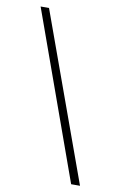

<svg xmlns="http://www.w3.org/2000/svg" viewBox="-83 -762 502 810"><g transform="rotate(10 168.0 -357.0)"><path d="M60 -715H24L281 1H319Z"/></g></svg>

Font: Noto Sans Lao UI ExtCond ExtLt
Style: Regular
Weight: 200
Width: 2
Designer: Monotype Design Team
Foundry: Monotype Imaging Inc.
Version: Version 2.000